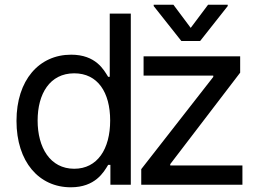

<svg xmlns="http://www.w3.org/2000/svg" viewBox="-20 -785 1103 816"><path d="M280.9 11C384.6 11 420.8 -52.9 439.6 -84.2H449.2V0H535.9V-727.3H446.4V-458.5H439.6C421.2 -488.3 387.4 -552.6 282.3 -552.6C146 -552.6 50.1 -444.6 50.1 -271.3C50.1 -97.3 145.6 11 280.9 11ZM139.9 -272.7C139.9 -386 191.4 -473.4 295.5 -473.4C395.2 -473.4 448.2 -392.8 448.2 -272.7C448.2 -151.3 393.8 -67.8 295.5 -67.8C192.8 -67.8 139.9 -158 139.9 -272.7ZM580.3 0H1010.3V-81.7H703.5V-87.4L1000.7 -476.2V-545.5H590.2V-463.8H886.4V-458.1L580.3 -66.1ZM633.2 -759.2 750.7 -610.8H830.6L947.8 -759.2V-764.9H864.3L790.5 -666.5L717 -764.9H633.2Z"/></svg>

Font: Margiela Sans Text
Style: Regular
Weight: 400
Designer: Stefan Endress, Andreas Faust
Version: Version 1.100;FEAKit 1.0